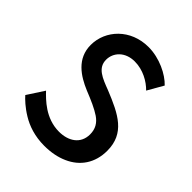

<svg xmlns="http://www.w3.org/2000/svg" viewBox="-231 -984 1144 1144"><g transform="rotate(45 341.0 -412.0)"><path d="M332 16C388.5 16 438 6.5 481.5 -13C567.5 -51 619.5 -126 619.5 -228.5C619.5 -375.5 513 -428 367 -487C293 -515 230.5 -538.5 230.5 -607.5C230.5 -667 277.5 -721 359 -721C429.5 -721 491.5 -685 529.5 -646L586.5 -745.5C541 -794 449 -840 356.5 -840C205.5 -840 103.5 -729 103.5 -605C103.5 -490.5 193 -433 278.5 -397C338.5 -373 387.5 -351.5 423 -327.5C458.5 -303 478 -271.5 478 -225.5C478 -146.5 415.5 -105.5 335.5 -105.5C221.5 -105.5 145 -185.5 108 -224L39 -118C56.5 -98.5 90 -66 139 -36.5C188 -6.5 252.5 16 332 16Z"/></g></svg>

Font: Spartan SemiBold
Style: Regular
Weight: 600
Designer: Matt Bailey, Mirko Velimirovic
Foundry: Matt Bailey
Version: Version 1.003